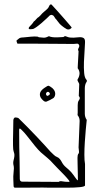

<svg xmlns="http://www.w3.org/2000/svg" viewBox="-20 -872 463 892"><path d="M51 0Q48 0 45.5 -1.5Q43 -3 43 -10Q43 -20 42 -36Q41 -52 43 -70Q46 -92 43 -103.5Q40 -115 43 -127Q49 -149 46 -159.5Q43 -170 43 -170Q41 -173 40.5 -196.5Q40 -220 41 -252.5Q42 -285 42 -314Q42 -320 47 -325Q49 -327 56 -326Q63 -325 66 -323Q113 -277 152.5 -235Q192 -193 214 -168Q222 -161 229 -153.5Q236 -146 246 -142Q252 -140 257.5 -133.5Q263 -127 266 -121Q274 -105 287 -94.5Q300 -84 311 -72Q321 -60 329 -48Q337 -36 342 -34Q342 -43 341.5 -65Q341 -87 340.5 -109Q340 -131 340 -139Q340 -144 341 -150Q342 -156 346 -160Q348 -164 346.5 -173Q345 -182 345 -187L350 -310Q350 -317 348 -323.5Q346 -330 341 -336Q340 -338 340.5 -341.5Q341 -345 341 -348V-383Q341 -390 342 -395.5Q343 -401 347 -407Q355 -417 346 -426L348 -478Q349 -483 343.5 -491.5Q338 -500 341 -504Q349 -517 349.5 -530Q350 -543 341 -555Q341 -556 341.5 -568Q342 -580 343 -595.5Q344 -611 344.5 -622.5Q345 -634 345 -635Q340 -640 345.5 -649.5Q351 -659 346 -665Q343 -670 336 -669Q329 -668 324 -668Q320 -668 293 -668Q266 -668 228.5 -668.5Q191 -669 153 -669Q115 -669 89 -669Q63 -669 61 -669Q60 -670 58 -676.5Q56 -683 57 -684Q62 -688 68 -693Q74 -698 87 -698Q92 -698 108 -700Q124 -702 140.5 -702.5Q157 -703 160 -699Q171 -698 181.5 -697Q192 -696 205 -703Q207 -704 210 -703Q213 -702 215 -701Q223 -699 234 -698.5Q245 -698 275 -700Q280 -705 285.5 -703.5Q291 -702 295 -700Q300 -698 307 -697.5Q314 -697 322 -697Q336 -698 348 -699Q360 -700 368 -695.5Q376 -691 375 -674Q375 -662 373 -637.5Q371 -613 370 -584.5Q369 -556 371 -533Q373 -510 382 -501Q385 -498 383 -493Q378 -486 376 -478Q374 -470 374 -462V-344Q374 -337 376 -329.5Q378 -322 383 -315Q381 -298 378.5 -270Q376 -242 374 -211Q372 -180 372 -153Q372 -126 375 -110V-11Q375 -5 351 -2.5Q327 0 290.5 0Q254 0 213 0Q180 -1 146.5 -0.5Q113 0 87.5 0Q62 0 51 0ZM196 -400Q189 -398 182 -404Q175 -410 170 -417Q155 -443 187 -464Q202 -475 206.5 -473.5Q211 -472 223 -463Q236 -451 236.5 -438Q237 -425 229 -417Q221 -412 212.5 -407.5Q204 -403 196 -400ZM201 -427Q207 -429 209 -431Q215 -437 208 -443Q204 -447 198 -444Q191 -437 195 -431Q198 -425 201 -427ZM253 -27Q258 -32 269.5 -29.5Q281 -27 301 -27Q306 -27 297.5 -37.5Q289 -48 275 -62.5Q261 -77 247 -91Q233 -105 227 -112Q215 -126 200 -138.5Q185 -151 170 -164Q158 -175 142 -194.5Q126 -214 110 -235Q94 -256 78 -271Q69 -280 69 -268Q69 -221 69.5 -188Q70 -155 71 -122Q72 -89 72 -41Q72 -28 84 -28Q138 -28 176.5 -27.5Q215 -27 253 -27ZM291 -736Q277 -744 267.5 -752Q258 -760 255 -764Q253 -766 246.5 -775Q240 -784 238 -785Q236 -788 232.5 -793.5Q229 -799 227 -800Q221 -803 219 -803Q217 -803 212 -801Q208 -797 197 -786.5Q186 -776 172.5 -764.5Q159 -753 147.5 -745Q136 -737 131 -737Q123 -736 117 -736.5Q111 -737 115 -746Q121 -752 127 -758.5Q133 -765 137 -772Q142 -775 148 -782.5Q154 -790 160 -793Q168 -800 171.5 -804.5Q175 -809 182 -815Q190 -822 198 -829Q206 -836 210 -847Q212 -851 216 -851.5Q220 -852 222 -848Q233 -836 248.5 -819Q264 -802 279 -784.5Q294 -767 304 -755.5Q314 -744 313 -743Q311 -742 308 -739Q305 -736 303 -736Q298 -734 291 -736Z"/></svg>

Font: Sankofa Display
Style: Regular
Weight: 400
Designer: Batsirai Madzonga
Foundry: Batsirai Madzonga
Version: Version 1.000; ttfautohint (v1.8.4.7-5d5b)